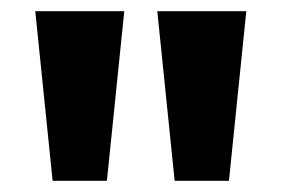

<svg xmlns="http://www.w3.org/2000/svg" viewBox="-20 -770 504 343"><path d="M292 -447 261 -750H420L389 -447ZM74 -447 43 -750H202L171 -447Z"/></svg>

Font: Unbounded Medium
Style: Regular
Weight: 500
Designer: Luke Prowse, Jean-Baptiste Morizot, Fátima Lázaro, Florian Runge
Foundry: NaN
Version: Version 1.700